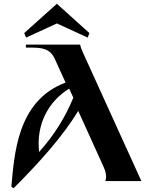

<svg xmlns="http://www.w3.org/2000/svg" viewBox="-20 -958 787 1016"><path d="M537 0H728L422 -673C415 -688 407 -706 404 -722H117V-706H154C228 -706 253 -684 271 -644L327 -521C66 -424 56 -130 40 30L52 38C196 -106 312 -237 394 -371L526 -80C539 -53 547 -22 537 0ZM187 -154C170 -301 238 -423 346 -489L368 -441C326 -339 268 -244 187 -154ZM118 -759 281 -834 444 -759 453 -783 281 -938 108 -783Z"/></svg>

Font: Sinistre
Style: Bold
Weight: 700
Designer: Jules Durand
Foundry: Collletttivo
Version: Version 69.420;Glyphs 3.2 (3217)